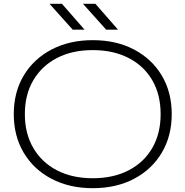

<svg xmlns="http://www.w3.org/2000/svg" viewBox="-20 -972 970 1004"><path d="M479 -952 597 -817H535L414 -952ZM304 -952 422 -817H360L239 -952ZM465 12Q343 12 249.5 -37Q156 -86 104 -173.5Q52 -261 52 -375Q52 -490 104 -577Q156 -664 249.5 -713Q343 -762 465 -762Q588 -762 681 -713Q774 -664 826 -577Q878 -490 878 -375Q878 -261 826 -173.5Q774 -86 681 -37Q588 12 465 12ZM465 -40Q573 -40 653 -81.5Q733 -123 776.5 -198.5Q820 -274 820 -375Q820 -477 776.5 -552Q733 -627 653 -668.5Q573 -710 465 -710Q357 -710 277.5 -668.5Q198 -627 154 -552Q110 -477 110 -375Q110 -274 154 -198.5Q198 -123 277.5 -81.5Q357 -40 465 -40Z"/></svg>

Font: Bounded
Style: Regular
Weight: 200
Designer: Vlad Churkin
Version: Version 1.0